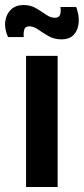

<svg xmlns="http://www.w3.org/2000/svg" viewBox="-33 -746 334 766"><path d="M71 0V-523H197V0ZM212 -589Q183 -589 160.5 -602Q138 -615 119.5 -628Q101 -641 84 -641Q67 -641 63.5 -627Q60 -613 62 -598H-1Q-16 -632 -12 -661Q-8 -690 11 -708Q30 -726 61 -726Q89 -726 111 -713Q133 -700 151 -687.5Q169 -675 186 -675Q203 -675 207 -688.5Q211 -702 208 -718H271Q283 -686 281 -656.5Q279 -627 262 -608Q245 -589 212 -589Z"/></svg>

Font: Bricolage Grotesque 12pt SemiBold
Style: Regular
Weight: 600
Designer: Mathieu Triay
Foundry: Atelier Triay
Version: Version 1.001; ttfautohint (v1.8.4.7-5d5b);gftools[0.9.33.de